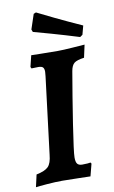

<svg xmlns="http://www.w3.org/2000/svg" viewBox="-95 -899 569 957"><g transform="rotate(-10 189.5 -420.0)"><path d="M222 -103Q222 -80 229.5 -71Q237 -62 254 -62Q270 -62 281.5 -63Q293 -64 296 -65L300 -59L284 3Q268 3 225 1.5Q182 0 142 0Q108 0 64 3.5Q20 7 7 9L21 -53Q65 -62 81.5 -79Q98 -96 102 -138L150 -527Q152 -545 152 -550Q152 -566 145.5 -572.5Q139 -579 122 -579L88 -578L84 -586L98 -643Q126 -643 146 -642L232 -641Q259 -641 306.5 -644.5Q354 -648 369 -649L355 -585Q318 -580 304.5 -569Q291 -558 286 -530Q265 -409 243.5 -270Q222 -131 222 -103ZM146 -844 158 -849Q177 -839 244.5 -806.5Q312 -774 379 -744L367 -699L354 -690Q283 -712 214.5 -731.5Q146 -751 126 -756L121 -769Z"/></g></svg>

Font: Alegreya SC
Style: Bold Italic
Weight: 700
Italic angle: -7°
Designer: Juan Pablo del Peral
Foundry: Huerta Tipografica
Version: Version 2.007; ttfautohint (v1.6)